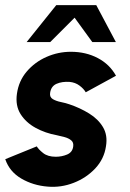

<svg xmlns="http://www.w3.org/2000/svg" viewBox="-52 -719 508 749"><path d="M134 9Q77 4.5 31 -22.5Q-15 -49.5 -31.5 -98L91.5 -148Q98 -136.5 116.2 -122Q134.5 -107.5 165.5 -107.5Q189 -107.5 209.8 -116.2Q230.5 -125 233.5 -147Q236 -163 225.8 -171.5Q215.5 -180 199.8 -184.2Q184 -188.5 169.5 -191.5Q125 -199.5 87 -220.2Q49 -241 28.2 -274Q7.5 -307 14 -353Q21 -403.5 52.5 -440.2Q84 -477 129.5 -497Q175 -517 224.5 -517Q283 -517 329.5 -492.5Q376 -468 400.5 -423.5L282.5 -359Q274.5 -373 258 -385.2Q241.5 -397.5 219.5 -399.5Q190 -401.5 168.5 -392Q147 -382.5 143.5 -356.5Q141 -340 154.2 -332.2Q167.5 -324.5 186.2 -320.8Q205 -317 219 -312Q260.5 -298 295.8 -276.2Q331 -254.5 349.8 -223Q368.5 -191.5 361.5 -149Q354.5 -99.5 319.8 -62.2Q285 -25 235.5 -5.8Q186 13.5 134 9ZM323.5 -699 400 -555H308L239 -650L144 -555H52L167.5 -699Z"/></svg>

Font: Urbanist ExtraBold
Style: Italic
Weight: 800
Italic angle: -8°
Designer: Corey Hu
Foundry: Corey Hu
Version: Version 1.321; ttfautohint (v1.8.4.7-5d5b)